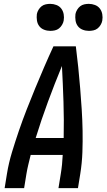

<svg xmlns="http://www.w3.org/2000/svg" viewBox="-20 -975 552 995"><path d="M4 0 16 -74Q25 -130 42 -186Q59 -242 78 -297.5Q97 -353 118.5 -408Q140 -463 162.5 -517.5Q185 -572 208.5 -626.5Q232 -681 257 -735H373Q380 -681 385.5 -626.5Q391 -572 395.5 -517.5Q400 -463 403.5 -408Q407 -353 408 -297.5Q409 -242 407 -186Q405 -130 396 -74L384 0H283L295 -74Q299 -98 301.5 -123Q304 -148 305 -172H139Q133 -148 127 -123Q121 -98 117 -74L105 0ZM165 -260H310Q312 -354 309 -447Q306 -540 301 -633Q263 -541 228.5 -447.5Q194 -354 165 -260ZM441 -815Q424 -815 408.5 -821Q393 -827 383.5 -839.5Q374 -852 371.5 -868.5Q369 -885 371 -902Q373 -913 379.5 -924Q386 -935 395.5 -942.5Q405 -950 417 -952.5Q429 -955 440 -955Q457 -955 472.5 -949Q488 -943 497.5 -930.5Q507 -918 510 -901.5Q513 -885 510 -868Q508 -857 501.5 -846Q495 -835 485.5 -827.5Q476 -820 464 -817.5Q452 -815 441 -815ZM241 -815Q224 -815 208.5 -821Q193 -827 183.5 -839.5Q174 -852 171.5 -868.5Q169 -885 171 -902Q173 -913 179.5 -924Q186 -935 195.5 -942.5Q205 -950 217 -952.5Q229 -955 240 -955Q257 -955 272.5 -949Q288 -943 297.5 -930.5Q307 -918 310 -901.5Q313 -885 310 -868Q308 -857 301.5 -846Q295 -835 285.5 -827.5Q276 -820 264 -817.5Q252 -815 241 -815Z"/></svg>

Font: Iosevka Term Curly SmBd Obl
Style: Regular
Weight: 600
Italic angle: -9°
Designer: Belleve Invis
Foundry: Belleve Invis
Version: Version 32.3.0